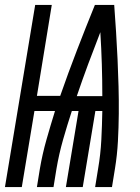

<svg xmlns="http://www.w3.org/2000/svg" viewBox="-44 -755 564 775"><path d="M-24 0 98 -735H165L105 -368H199Q231 -460 266.5 -552Q302 -644 339 -735H417Q421 -681 424.5 -626Q428 -571 430.5 -516.5Q433 -462 434.5 -407Q436 -352 435.5 -296.5Q435 -241 432 -185Q429 -129 420 -74L408 0H340L352 -74Q362 -132 365 -190.5Q368 -249 369 -307H341L290 0H222L273 -307H246Q227 -249 210.5 -191Q194 -133 184 -74L172 0H105L117 -74Q127 -133 143.5 -191Q160 -249 178 -307H95L44 0ZM266 -367H369Q369 -432 367 -496.5Q365 -561 361 -625Q336 -561 312 -496.5Q288 -432 266 -367Z"/></svg>

Font: Iosevka Curly Oblique
Style: Regular
Weight: 400
Italic angle: -9°
Monospace: yes
Designer: Belleve Invis
Foundry: Belleve Invis
Version: Version 11.1.0; ttfautohint (v1.8.3)